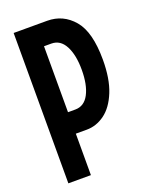

<svg xmlns="http://www.w3.org/2000/svg" viewBox="-134 -770 651 840"><g transform="rotate(-20 191.5 -350.0)"><path d="M36 -700H192Q266 -700 314.5 -643Q363 -586 363 -457Q363 -368 339 -309Q315 -250 276 -221.5Q237 -193 192 -193H141V0H36ZM175 -600H141V-293H175Q217 -293 239 -335Q261 -377 261 -447Q261 -516 239 -558Q217 -600 175 -600Z"/></g></svg>

Font: Piscolabis
Style: Regular
Weight: 400
Designer: Ariel Martín Pérez
Foundry: Tunera Type Foundry
Version: Version 1.000